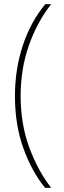

<svg xmlns="http://www.w3.org/2000/svg" viewBox="-20 -734 303 912"><path d="M51 -278Q51 -403 87.5 -515.5Q124 -628 195 -714H223Q156 -629 117 -517.5Q78 -406 78 -278Q78 -144 119.5 -32.5Q161 79 223 158H194Q131 81 91 -30Q51 -141 51 -278Z"/></svg>

Font: Noto Sans Lao UI ExtCond Thin
Style: Regular
Weight: 100
Width: 2
Designer: Monotype Design Team
Foundry: Monotype Imaging Inc.
Version: Version 2.000; ttfautohint (v1.8.4.7-5d5b)